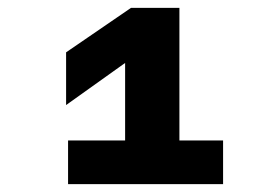

<svg xmlns="http://www.w3.org/2000/svg" viewBox="-20 -768 690 488"><path d="M298 -300V-608L148 -501V-635L313 -748H436V-300ZM153 -411H547V-300H153Z"/></svg>

Font: Azeret Mono ExtraBold
Style: Regular
Weight: 800
Designer: Martin Vácha
Foundry: Displaay
Version: Version 1.002